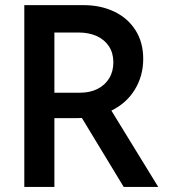

<svg xmlns="http://www.w3.org/2000/svg" viewBox="-20 -740 677 760"><path d="M76.2 -719.7H310.5Q377.9 -719.7 431.6 -694.3Q485.4 -668.9 516.1 -620.8Q546.9 -572.8 546.9 -506.8Q546.9 -439.9 513.9 -385.7Q481 -331.5 420.9 -302.2L606.4 0H469.7L304.2 -272.9Q297.9 -272.5 284.2 -272.5H195.3V0H76.2ZM296.9 -373Q335.9 -373 365.7 -387.9Q395.5 -402.8 412.1 -429.9Q428.7 -457 428.7 -493.2Q428.7 -529.8 411.4 -556.4Q394 -583 363 -597.2Q332 -611.3 291 -611.3H195.3V-373Z"/></svg>

Font: Reddit Sans Vanilla SemiBold
Style: Regular
Weight: 600
Designer: Stephen Hutchings
Foundry: Reddit
Version: Version 1.013